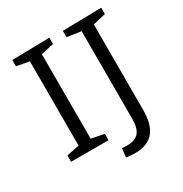

<svg xmlns="http://www.w3.org/2000/svg" viewBox="-192 -842 1077 1132"><g transform="rotate(-30 347.0 -276.5)"><path d="M304 -655 206 -633 217 -647V-49L206 -63L304 -43V0H49V-43L146 -63L135 -49V-647L148 -632L49 -650V-693L304 -698ZM393 -693 657 -698V-655L559 -632L570 -651V-55Q570 -6 560.5 31.5Q551 69 530.5 94Q510 119 477.5 132Q445 145 399 145Q385 145 371 143.5Q357 142 342 140L349 80Q358 81 366 81.5Q374 82 383 82Q440 82 464 52.5Q488 23 488 -40V-651L500 -634L393 -650Z"/></g></svg>

Font: Pack4
Style: Regular
Weight: 400
Version: Version 2.002